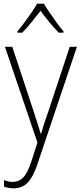

<svg xmlns="http://www.w3.org/2000/svg" viewBox="-20 -784 442 1046"><path d="M7 -529H47L164 -175Q179 -129 187.5 -102Q196 -75 202 -55H204Q217 -103 242 -173L360 -529H399L184 110Q162 178 131.5 210Q101 242 53 242Q28 242 2 233V197Q14 202 25.5 204.5Q37 207 50 207Q83 207 106 183.5Q129 160 149 101L184 -7ZM219 -764Q232 -742 251.5 -713.5Q271 -685 291 -657.5Q311 -630 326 -613V-606H300Q275 -631 248.5 -663.5Q222 -696 201 -725Q179 -697 152.5 -664Q126 -631 101 -606H75V-613Q91 -632 111.5 -659.5Q132 -687 151 -714.5Q170 -742 182 -764Z"/></svg>

Font: Noto Sans Arabic SemCond ExtLt
Style: Regular
Weight: 200
Width: 4
Designer: Monotype Design Team, Nadine Chahine, Nizar Qandah and Khaled Hosny
Foundry: Monotype Imaging Inc.
Version: Version 2.012; ttfautohint (v1.8.4.7-5d5b)